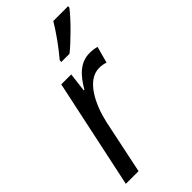

<svg xmlns="http://www.w3.org/2000/svg" viewBox="-241 -828 887 887"><g transform="rotate(-45 202.5 -384.5)"><path d="M200 -609H254C297 -643 377 -723 404 -760L405 -769H308C282 -725 240 -666 201 -620ZM13 0H96L151 -263C172 -359 224 -466 304 -466C320 -466 332 -464 346 -459L368 -540C353 -544 337 -546 322 -546C260 -546 220 -503 185 -443H181L192 -536H127Z"/></g></svg>

Font: Noto Sans Display SemiCondensed
Style: Italic
Weight: 400
Width: 4
Italic angle: -12°
Designer: Monotype Design Team
Foundry: Monotype Imaging Inc.
Version: Version 1.900